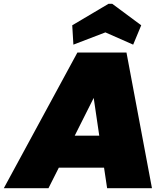

<svg xmlns="http://www.w3.org/2000/svg" viewBox="-20 -982 813 1002"><path d="M523 -107H287L233 0H0L384 -708H640L773 0H539ZM498 -274 469 -471 370 -274ZM363 -749 357 -850 546 -962H566L717 -850L675 -749L530 -813Z"/></svg>

Font: Fz Poppins Black
Style: Italic
Weight: 900
Italic angle: -10°
Designer: Ninad Kale (Devanagari), Jonny Pinhorn (Latin)
Foundry: Indian Type Foundry
Version: Vit hóa bi Vntype.Com & FontZin.Com